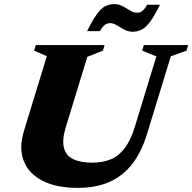

<svg xmlns="http://www.w3.org/2000/svg" viewBox="-20 -894 930 929"><path d="M297.5 -276Q280 -217 289.2 -179.5Q298.5 -142 333.2 -124.5Q368 -107 426 -107Q479.5 -107 518.5 -124.2Q557.5 -141.5 585.2 -179.5Q613 -217.5 632 -279L736.5 -621L668 -649L676 -676H890.5L882.5 -649L806.5 -621.5L690.5 -243Q664 -157 619 -99.5Q574 -42 509 -13.5Q444 15 356 15Q253 15 186 -19.2Q119 -53.5 94.8 -115.5Q70.5 -177.5 96 -261L206.5 -622L145 -649L153 -676H486L478 -649L402.5 -619ZM754 -871Q727.5 -817.5 706.8 -789.5Q686 -761.5 666.2 -751Q646.5 -740.5 622.5 -740.5Q605 -740.5 590.2 -746.8Q575.5 -753 562.8 -761.2Q550 -769.5 537.8 -775.8Q525.5 -782 513 -782Q504 -782 496.2 -779Q488.5 -776 480.8 -768Q473 -760 463.5 -743.5H401.5Q428 -797 448.5 -825.2Q469 -853.5 489 -863.8Q509 -874 533 -874Q550.5 -874 565 -867.8Q579.5 -861.5 592.2 -853.2Q605 -845 617.2 -838.8Q629.5 -832.5 642.5 -832.5Q651.5 -832.5 659.2 -835.5Q667 -838.5 675 -846.8Q683 -855 692 -871Z"/></svg>

Font: Newsreader 16pt 16pt ExtraBold
Style: Italic
Weight: 800
Italic angle: -17°
Version: Version 1.003